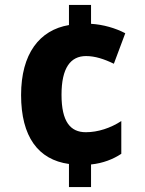

<svg xmlns="http://www.w3.org/2000/svg" viewBox="-20 -744 586 774"><path d="M347 -648V-724H258V-643C139 -623 65 -527 65 -361C65 -193 134 -100 258 -83V10H347V-81C395 -86 436 -102 469 -124V-256C426 -228 375 -211 326 -211C264 -211 228 -253 228 -362C228 -470 264 -518 327 -518C363 -518 400 -506 439 -487L485 -610C445 -631 396 -645 347 -648Z"/></svg>

Font: Noto Sans Thai Looped SemiCondensed ExtraBold
Style: Regular
Weight: 800
Width: 4
Designer: Sasikarn Vongin, Ben Mitchell
Foundry: The Fontpad Ltd
Version: Version 1.001